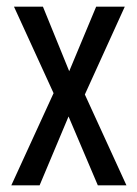

<svg xmlns="http://www.w3.org/2000/svg" viewBox="-20 -557 413 577"><path d="M141 -277 22 -537H109L188 -343L269 -537H355L235 -273L360 0H274L186 -207L99 0H14Z"/></svg>

Font: Noto Sans Malayalam ExtraCondensed
Style: Regular
Weight: 400
Width: 2
Designer: Jelle Bosma - Monotype Design Team
Foundry: Monotype Imaging Inc.
Version: Version 2.104; ttfautohint (v1.8.4.7-5d5b)